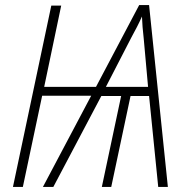

<svg xmlns="http://www.w3.org/2000/svg" viewBox="-20 -736 737 756"><path d="M31 0H70L146 -359H339L149 0H190L379 -358H457L381 0H418L494 -358H567L603 0H641L567 -716H528L358 -394H154L221 -714H182ZM397 -394 497 -588C513 -617 527 -644 539 -671C540 -643 542 -618 546 -583L563 -394Z"/></svg>

Font: Noto Sans SemiCondensed ExtraLight
Style: Italic
Weight: 200
Width: 4
Italic angle: -12°
Designer: Monotype Design Team
Foundry: Monotype Imaging Inc.
Version: Version 2.013